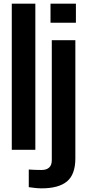

<svg xmlns="http://www.w3.org/2000/svg" viewBox="-20 -820 482 1051"><path d="M44.5 0V-800H173.5V0ZM256.5 -695.5V-800H395.5V-695.5ZM207.5 211Q191.5 211 172.8 209Q154 207 137.5 204.5V108Q150.5 109 171.5 109.8Q192.5 110.5 207 110.5Q234.5 110.5 249 97.2Q263.5 84 263.5 57V-600H392.5V47Q392.5 134.5 347 172.8Q301.5 211 207.5 211Z"/></svg>

Font: Big Shoulders Stencil Display Thin ExtraBold
Style: Regular
Weight: 800
Version: Version 2.001